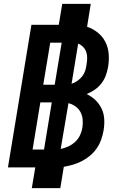

<svg xmlns="http://www.w3.org/2000/svg" viewBox="-20 -863 640 990"><path d="M144 107 162 0H21L142 -735H283L301 -843H448L429 -725Q459 -715 484 -695Q509 -675 523.5 -646.5Q538 -618 540.5 -584Q543 -550 537 -516Q533 -494 525 -472.5Q517 -451 502.5 -432.5Q488 -414 468.5 -400.5Q449 -387 427 -378Q452 -366 472 -347Q492 -328 504 -302.5Q516 -277 517.5 -248Q519 -219 514 -190Q510 -166 501.5 -142.5Q493 -119 479 -98.5Q465 -78 445 -61Q425 -44 402.5 -32.5Q380 -21 356.5 -14Q333 -7 309 -3L291 107ZM262 -426 298 -643H239L203 -426ZM349 -431Q365 -436 379 -446Q393 -456 403.5 -469Q414 -482 419 -497.5Q424 -513 426 -529Q429 -545 429.5 -562Q430 -579 425 -594Q420 -609 409 -620.5Q398 -632 383 -638ZM148 -92H207L247 -335H188ZM293 -95Q313 -99 332.5 -108Q352 -117 368 -132Q384 -147 393 -166.5Q402 -186 405 -206Q408 -227 406 -248Q404 -269 394.5 -286Q385 -303 369 -314.5Q353 -326 333 -331Z"/></svg>

Font: Iosevka Heavy Extended Oblique
Style: Regular
Weight: 900
Width: 7
Italic angle: -9°
Monospace: yes
Designer: Belleve Invis
Foundry: Belleve Invis
Version: Version 32.5.0; ttfautohint (v1.8.4)